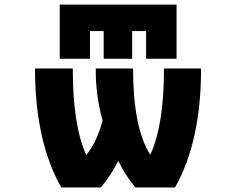

<svg xmlns="http://www.w3.org/2000/svg" viewBox="-20 -827 1040 849"><path d="M377.9 -689.5V-567.4H244.1V-806.6H760.7V-567.4H626V-689.5H564.5V-567.4H438.5V-689.5ZM361.3 -141.6Q409.2 -200.2 433.6 -293.9Q402.3 -407.2 403.3 -524.4H568.4Q568.4 -262.7 644.5 -142.6Q705.1 -273.4 705.1 -524.4H869.1Q869.1 -201.2 753.9 2H578.1Q532.2 -55.7 502.9 -115.2Q470.7 -51.8 425.8 2H251Q134.8 -202.1 134.8 -524.4H301.8Q301.8 -272.5 361.3 -141.6Z"/></svg>

Font: Gen Shin Gothic Monospace Heavy
Style: Bold
Weight: 800
Designer: [Source Han Sans]
Ryoko NISHIZUKA  (kana & ideographs); Paul D. Hunt (Latin, Greek & Cyrillic); Wenlong ZHANG  (bopomofo
Version: Version 1.002.20150607